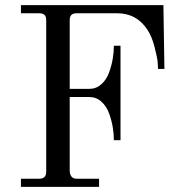

<svg xmlns="http://www.w3.org/2000/svg" viewBox="-20 -732 716 752"><path d="M62 0V-32H134Q161 -32 161 -59V-653Q161 -667 154.5 -673.5Q148 -680 134 -680H62V-712H620L624 -462H599Q599 -472 597.5 -489Q596 -506 585.5 -547.5Q575 -589 557 -616Q515 -680 439 -680H280Q266 -680 259.5 -673.5Q253 -667 253 -653V-384H330Q357 -384 377 -402Q397 -420 407 -447.5Q417 -475 421.5 -501.5Q426 -528 426 -553H452V-183H426Q426 -208 421.5 -234.5Q417 -261 407 -288.5Q397 -316 377 -334Q357 -352 330 -352H253V-65Q253 -50 259.5 -41Q266 -32 280 -32H368V0Z"/></svg>

Font: Old Standard TT
Style: Regular
Weight: 400
Designer: Alexey Kryukov <alexios@thessalonica.org.ru>
Version: Version 2.2